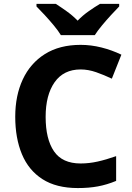

<svg xmlns="http://www.w3.org/2000/svg" viewBox="-20 -954 677 984"><path d="M393.1 -598.1Q306.2 -598.1 260 -532.7Q213.9 -467.3 213.9 -355Q213.9 -241.2 256.6 -178.7Q299.3 -116.2 393.1 -116.2Q436.5 -116.2 480.2 -126Q523.9 -135.7 575.2 -153.8V-26.9Q527.8 -7.3 481.9 1.2Q436 9.8 378.9 9.8Q268.6 9.8 197.5 -35.9Q126.5 -81.5 92.3 -163.8Q58.1 -246.1 58.1 -356Q58.1 -463.9 96.7 -546.9Q135.3 -629.9 210.2 -677Q285.2 -724.1 393.1 -724.1Q446.3 -724.1 499.8 -710.7Q553.2 -697.3 602.1 -673.8L553.2 -550.8Q513.2 -569.8 472.7 -584Q432.1 -598.1 393.1 -598.1ZM292 -773.9Q278.3 -796.4 255.9 -823.5Q233.4 -850.6 209.5 -876.5Q185.5 -902.3 167 -920.9V-934.1H266.1Q292 -917.5 321.8 -896.2Q351.6 -875 377.9 -848.1Q403.8 -875 434.8 -896.7Q465.8 -918.5 492.2 -934.1H590.8V-920.9Q573.2 -902.8 549.3 -877Q525.4 -851.1 502.7 -823.7Q480 -796.4 465.8 -773.9Z"/></svg>

Font: Open Sans
Style: Bold
Weight: 700
Designer: Monotype Design Team
Foundry: Monotype Imaging Inc.
Version: Version 3.000; ttfautohint (v1.8.4)